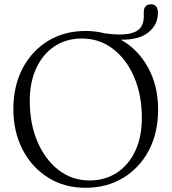

<svg xmlns="http://www.w3.org/2000/svg" viewBox="-20 -856 796 890"><path d="M377.5 -712.5Q423 -712.5 465.5 -701.5Q533.5 -692 573.2 -698.8Q613 -705.5 629.8 -725.8Q646.5 -746 646.5 -777.5V-798.5Q646.5 -836 679.5 -836Q712 -836 712 -796Q712 -741.5 668 -706Q624 -670.5 540 -672Q620 -627.5 666.5 -542.5Q713 -457.5 713 -348.5Q713 -240.5 670 -159Q627 -77.5 551 -31.5Q475 14.5 376 14.5Q278.5 14.5 203 -32.8Q127.5 -80 84.8 -162.5Q42 -245 42 -351Q42 -457.5 84.8 -539Q127.5 -620.5 203 -666.5Q278.5 -712.5 377.5 -712.5ZM637.5 -310Q637.5 -415.5 601.8 -498.8Q566 -582 503.2 -629.8Q440.5 -677.5 359.5 -677.5Q288 -677.5 233.8 -642Q179.5 -606.5 148.8 -541.5Q118 -476.5 118 -388Q118 -282 153.8 -198.8Q189.5 -115.5 252 -67.5Q314.5 -19.5 395.5 -19.5Q466.5 -19.5 521.2 -55Q576 -90.5 606.8 -155.8Q637.5 -221 637.5 -310Z"/></svg>

Font: Fraunces 72pt Soft Light
Style: Regular
Weight: 300
Version: Version 1.000;[b76b70a41]